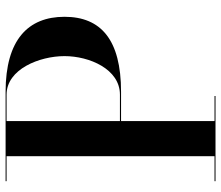

<svg xmlns="http://www.w3.org/2000/svg" viewBox="-72 -718 790 686"><g transform="rotate(-90 323.0 -375.0)"><path d="M18.5 -3.5V0H323V-3.5H233.5V-337.5H338C524 -337.5 606 -409.5 606 -539.5C606 -669.5 524 -750 338 -750H18.5V-746.5H108V-3.5ZM328 -746.5C419 -746.5 465.5 -628.5 465.5 -539.5C465.5 -450.5 419 -341.5 328 -341.5H233.5V-746.5Z"/></g></svg>

Font: Bodoni* 48pt Medium
Style: Regular
Weight: 500
Version: Version 2.3